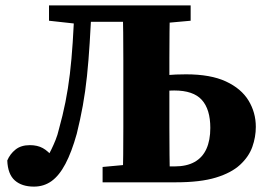

<svg xmlns="http://www.w3.org/2000/svg" viewBox="-20 -677 989 713"><path d="M106 16Q61 16 35 -7Q9 -30 7 -81Q17 -105 37.5 -121.5Q58 -138 91 -138Q119 -138 139 -127Q159 -116 179 -91L177 -85H156L154 -91Q163 -106 171 -122.5Q179 -139 186.5 -157.5Q194 -176 199 -198Q213 -248 223 -298Q233 -348 239.5 -402.5Q246 -457 250 -519.5Q254 -582 257 -657H321Q317 -582 313 -517Q309 -452 303 -394.5Q297 -337 287.5 -284.5Q278 -232 265 -180Q246 -112 223 -68.5Q200 -25 171.5 -4.5Q143 16 106 16ZM280 -587 162 -600V-657H291V-587ZM293 -596V-657H514V-596ZM361 0V-57L502 -70H518V0ZM435 0Q437 -51 437.5 -101.5Q438 -152 438 -204Q438 -256 438 -307V-350Q438 -402 438 -453Q438 -504 437.5 -555.5Q437 -607 435 -657H611Q610 -608 609.5 -557.5Q609 -507 609 -460Q609 -413 609 -372V-308Q609 -256 609 -205Q609 -154 609.5 -103Q610 -52 611 0ZM531 0V-59H628Q673 -59 702.5 -75.5Q732 -92 746.5 -124Q761 -156 761 -202Q761 -271 729.5 -306Q698 -341 627 -341Q598 -341 575.5 -338Q553 -335 529 -330V-390Q566 -395 599 -398Q632 -401 671 -401Q762 -401 819 -374.5Q876 -348 903 -303.5Q930 -259 930 -206Q930 -168 917 -131.5Q904 -95 871.5 -65Q839 -35 781.5 -17.5Q724 0 634 0ZM529 -587V-657H688V-600L544 -587Z"/></svg>

Font: Source Serif 4 18pt
Style: Bold
Weight: 700
Designer: Frank Grießhammer
Foundry: Adobe Systems Incorporated
Version: Version 4.004;hotconv 1.0.116;makeotfexe 2.5.65601